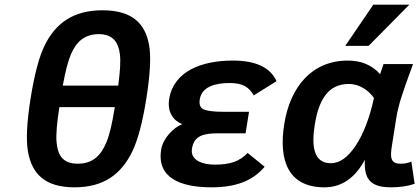

<svg xmlns="http://www.w3.org/2000/svg" viewBox="-20 -786 1797 821"><path d="M485.5 -420H248.5C259.7 -482 271.5 -527.2 284 -555.5C306.5 -606.6 340.7 -640 402.4 -640C463.7 -640 486.3 -604.5 492.7 -554C496.3 -526 493.9 -481.3 485.5 -420ZM418.5 -742C293.2 -742 218.3 -687.1 171.3 -592.5C147.4 -544.2 127.2 -468.3 110.8 -365C94.5 -262.3 90.8 -186.3 99.7 -137C116.8 -41.6 173.3 15 298.6 15C424 15 498.5 -41.5 545.3 -137.5C569.5 -187.2 589.7 -263 605.8 -365C622.3 -469 626.2 -545.2 617.5 -593.5C600.6 -687.7 542.9 -742 418.5 -742ZM233.9 -328H470.9C459.9 -258 447.9 -207.8 435.1 -177.5C411.9 -122.5 378.2 -86 312.6 -86C247.7 -86 226.7 -123 221.8 -178.5C219 -209.5 223.1 -259.3 233.9 -328Z M898 -82C844.3 -82 793.1 -101.4 800.8 -150C809.7 -206.7 850.5 -216 916.2 -216H1030.2L1044.8 -308H935.8C897.8 -308 870.4 -311 853.7 -317C837 -323 830.5 -337.7 834.2 -361C842.8 -415.5 900.7 -431 961.3 -431C1020 -431 1044.6 -412.8 1064.9 -378L1162.5 -439C1135.8 -497.7 1073.5 -527 975.5 -527C843.6 -527 722.4 -482.3 703.3 -362C694.6 -306.6 721.6 -269.7 759.4 -255C721.2 -240.6 676.8 -194.6 669.1 -146C650 -25.3 751.6 15 884.6 15C988.2 15 1061.4 -12.8 1111.6 -73L1038.9 -132C1004.2 -95.2 962.5 -82 898 -82Z M1656.1 -165 1674.5 -281C1678.5 -306.3 1685 -333.8 1694.1 -363.5C1703.1 -393.2 1720.4 -442.7 1746.1 -512H1620.1L1605.3 -469C1570.7 -507.7 1524.8 -527 1467.5 -527C1313.4 -527 1220.7 -414.6 1195.4 -255C1170.2 -96 1214.9 15 1367.6 15C1440.3 15 1497.9 -24.3 1540.3 -103C1535.6 -22.4 1562.3 15 1651.6 15C1689.6 15 1723.4 10 1753 0L1739 -95C1725.4 -89 1710.3 -86 1693.6 -86C1648.7 -86 1647.9 -113 1656.1 -165ZM1325.9 -252C1342 -353.4 1379.5 -427 1471.6 -427C1520 -427 1558.1 -396.9 1579.1 -367C1560.2 -281 1534.1 -213 1500.8 -163C1467.6 -113 1432.3 -88 1394.9 -88C1318.8 -88 1312.1 -164.8 1325.9 -252ZM1556.4 -590 1730.3 -766H1576.3L1456.4 -590Z"/></svg>

Font: Fog Sans
Style: It
Weight: 700
Foundry: Intel Corporation
Version: Version 1.00